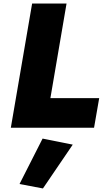

<svg xmlns="http://www.w3.org/2000/svg" viewBox="-20 -720 579 1082"><path d="M220 61 90 317 222 342 390 95ZM161 -700 41 0H510L539 -167H264L355 -700Z"/></svg>

Font: Jost* 800 Heavy Italic
Style: Italic
Weight: 800
Italic angle: -10°
Version: Version 3.200; ttfautohint (v0.97) -l 8 -r 50 -G 200 -x 14 -